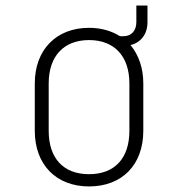

<svg xmlns="http://www.w3.org/2000/svg" viewBox="-20 -660 640 690"><path d="M300 10C419 10 495 -68 495 -190V-360C495 -416 478 -463 449 -498C486 -507 510 -537 510 -580V-640H470V-580C470 -550 452 -530 425 -530H411C381 -549 343 -560 300 -560C182 -560 105 -481 105 -360V-190C105 -68 182 10 300 10ZM300 -34C208 -34 155 -91 155 -190V-360C155 -458 209 -516 300 -516C391 -516 445 -458 445 -360V-190C445 -91 392 -34 300 -34Z"/></svg>

Font: JetBrains Mono Thin
Style: Regular
Weight: 100
Monospace: yes
Designer: Philipp Nurullin, Konstantin Bulenkov
Foundry: JetBrains
Version: Version 2.305